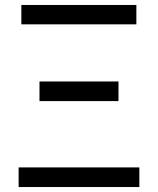

<svg xmlns="http://www.w3.org/2000/svg" viewBox="-20 -753 635 773"><path d="M529 -733H66V-655H529ZM457 -425H139V-346H457ZM541 -79H55V0H541Z"/></svg>

Font: Spoqa Han Sans Neo
Style: Regular
Weight: 400
Designer: [Spoqa Han Sans Neo] Dong-huui Kim ___ Younghwa Kang ___ Yujin Lee ___ [Noto Sans] Ryoko NISHIZUKA ____ (kana & ideograp
Foundry: Spoqa (http://www.spoqa-han-sans.com)
Version: Version 1.100;hotconv 1.0.109;makeotfexe 2.5.65596